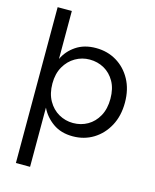

<svg xmlns="http://www.w3.org/2000/svg" viewBox="-142 -835 961 1190"><g transform="rotate(15 338.0 -240.0)"><path d="M168 -432Q193 -486 245.5 -521.5Q298 -557 373 -557Q447 -557 505.5 -522Q564 -487 598.5 -424Q633 -361 633 -276Q633 -191 598.5 -127Q564 -63 505.5 -27Q447 9 373 9Q298 9 246 -28Q194 -65 168 -120V260H77V-740H168ZM540 -276Q540 -341 514.5 -386Q489 -431 447 -454.5Q405 -478 354 -478Q305 -478 262.5 -453.5Q220 -429 194 -383.5Q168 -338 168 -275Q168 -211 194 -165Q220 -119 262.5 -95Q305 -71 354 -71Q405 -71 447 -95Q489 -119 514.5 -165Q540 -211 540 -276Z"/></g></svg>

Font: Poppins
Style: Regular
Weight: 400
Designer: Ninad Kale (Devanagari), Jonny Pinhorn (Latin)
Version: Version 5.002